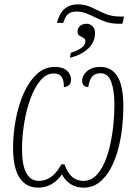

<svg xmlns="http://www.w3.org/2000/svg" viewBox="-20 -851 625 881"><path d="M241 -746Q253 -791 277 -811Q301 -831 337 -831Q371 -831 400 -817Q429 -803 460 -789Q491 -775 533 -775H549L542 -742H527Q493 -742 467 -750.5Q441 -759 419.5 -770Q398 -781 376.5 -789.5Q355 -798 331 -798Q304 -798 291 -785Q278 -772 270 -746ZM305 -609Q330 -616 351 -629.5Q372 -643 372 -661Q372 -672 363 -677Q354 -682 344.5 -687.5Q335 -693 336 -707Q336 -722 347.5 -732Q359 -742 378 -742Q393 -742 404.5 -730.5Q416 -719 416 -700Q416 -657 384 -627.5Q352 -598 301 -586ZM154 10Q100 10 70 -35Q40 -80 40 -174Q40 -236 52 -301Q64 -366 88 -421Q112 -476 148 -510Q184 -544 231 -544Q268 -544 287 -527Q306 -510 306 -485Q306 -468 296 -460Q286 -452 273 -451Q274 -481 263 -497.5Q252 -514 227 -514Q193 -514 166 -482.5Q139 -451 120 -399Q101 -347 91 -286Q81 -225 81 -167Q81 -21 159 -21Q187 -21 212 -37.5Q237 -54 262 -97H276Q290 -57 311.5 -39Q333 -21 363 -21Q395 -21 419 -44Q443 -67 459.5 -105Q476 -143 486 -189Q496 -235 500.5 -282Q505 -329 505 -369Q505 -435 490.5 -475Q476 -515 441 -515Q415 -515 402 -498.5Q389 -482 385 -451Q357 -454 357 -479Q357 -505 379.5 -524.5Q402 -544 441 -544Q491 -544 518.5 -501Q546 -458 546 -361Q546 -316 540.5 -265.5Q535 -215 522 -166Q509 -117 487.5 -77.5Q466 -38 435.5 -14Q405 10 364 10Q297 10 264 -51Q222 10 154 10Z"/></svg>

Font: Noto Serif SemiCondensed ExtraLight
Style: Italic
Weight: 200
Width: 4
Italic angle: -12°
Designer: Monotype Design Team
Foundry: Monotype Imaging Inc.
Version: Version 2.013